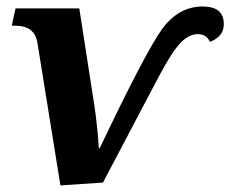

<svg xmlns="http://www.w3.org/2000/svg" viewBox="-20 -562 709 591"><path d="M166 8.8 95.2 -430.2Q86.9 -482.9 26.9 -482.9H16.1L27.8 -536.1H224.1L270 -240.2Q279.8 -176.3 284.2 -106H287.1Q429.7 -405.8 480 -473.9Q530.3 -542 604 -542Q668.9 -542 668.9 -487.8Q668.9 -449.2 626 -433.1Q615.7 -457 588.9 -457Q562.5 -457 536.9 -431.4Q511.2 -405.8 469.2 -327.1L296.9 0Z"/></svg>

Font: Droid Serif
Style: Bold Italic
Weight: 700
Italic angle: -12°
Designer: Monotype Design team
Foundry: Monotype Imaging Inc.
Version: Version 1.03